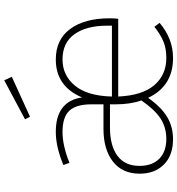

<svg xmlns="http://www.w3.org/2000/svg" viewBox="14 -822 819 886"><g transform="rotate(-90 423.0 -379.5)"><path d="M511 -734 327 -650 315 -673 495 -769ZM781 -283Q781 -261 779 -243H420Q425 -132 472.5 -76.5Q520 -21 598 -21Q641 -21 673 -34Q705 -47 742 -76L760 -52Q687 10 598 10Q468 10 414 -105Q371 -44 325.5 -17Q280 10 223 10Q149 10 106.5 -32Q64 -74 64 -144Q64 -224 120 -267.5Q176 -311 271 -311H384V-368Q384 -436 355 -468Q326 -500 256 -500Q194 -500 114 -468L104 -496Q188 -531 257 -531Q398 -531 416 -410Q467 -531 591 -531Q683 -531 732 -464.5Q781 -398 781 -283ZM747 -272V-295Q747 -389 708 -444.5Q669 -500 591 -500Q518 -500 470.5 -443Q423 -386 420 -272ZM224 -21Q278 -21 319 -48Q360 -75 402 -136Q384 -187 384 -256V-281H277Q193 -281 146.5 -246.5Q100 -212 100 -145Q100 -86 133 -53.5Q166 -21 224 -21Z"/></g></svg>

Font: Fira Sans UltraLight
Style: Regular
Weight: 200
Designer: Carrois Corporate & Edenspiekermann AG
Foundry: Carrois Corporate GbR & Edenspiekermann AG
Version: Version 4.106;PS 004.106;hotconv 1.0.70;makeotf.lib2.5.58329